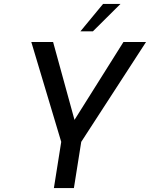

<svg xmlns="http://www.w3.org/2000/svg" viewBox="-20 -949 757 969"><path d="M289 -233 138 -737H248L356 -344L603 -737H717L390 -233L353 0H252ZM500 -929H588L449 -791H386Z"/></svg>

Font: Exo Medium
Style: Italic
Weight: 500
Italic angle: -9°
Designer: Natanael Gama
Foundry: Natanael Gama
Version: Version 1.500; ttfautohint (v1.6)